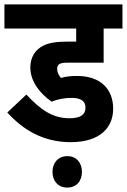

<svg xmlns="http://www.w3.org/2000/svg" viewBox="-20 -642 573 867"><path d="M303 -200C349 -200 366 -183 366 -156C366 -124 343 -108 294 -108C216 -108 162 -148 99 -215L13 -134C81 -59 172 0 299 0C432 0 491 -66 491 -151C491 -238 436 -299 328 -299C301 -299 278 -297 255 -290C245 -303 238 -315 238 -332C238 -340 241 -347 246 -351C253 -356 261 -359 283 -359H448V-513H533V-622H0V-513H324V-454H283C209 -454 176 -441 152 -420C129 -400 117 -371 117 -337C117 -272 163 -218 213 -183C241 -194 271 -200 303 -200ZM217 134C217 176 243 205 284 205C325 205 350 176 350 134C350 93 325 63 284 63C243 63 217 93 217 134Z"/></svg>

Font: Noto Sans Devanagari UI Condensed
Style: Bold
Weight: 700
Width: 3
Designer: Jelle Bosma - Monotype Design Team
Foundry: Monotype Imaging Inc.
Version: Version 2.004